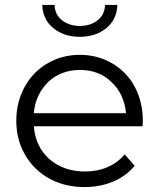

<svg xmlns="http://www.w3.org/2000/svg" viewBox="-20 -752 644 777"><path d="M557 -241H117Q123 -159 180 -108Q238 -58 324 -58Q424 -58 485 -127L525 -81Q490 -39 437.5 -17Q385 5 322 5Q261 5 210.5 -15Q160 -35 123.5 -71Q87 -107 66.5 -156Q46 -205 46 -263Q46 -321 65.5 -370Q85 -419 119.5 -454.5Q154 -490 201 -510Q248 -530 303 -530Q358 -530 405 -510Q452 -490 486 -455Q520 -420 539 -370.5Q558 -321 558 -263ZM117 -294H490Q482 -373 431 -420Q381 -469 303 -469Q265 -469 232.5 -456.5Q200 -444 175.5 -420.5Q151 -397 135.5 -365Q120 -333 117 -294ZM151 -732H201Q202 -693 231 -670Q260 -647 303 -647Q346 -647 375 -670Q404 -693 405 -732H455Q453 -673 410 -638Q367 -603 303 -603Q239 -603 196 -638Q153 -673 151 -732Z"/></svg>

Font: CMG Sans
Style: Regular
Weight: 400
Designer: Julieta Ulanovsky
Foundry: Julieta Ulanovsky
Version: Version 7.200